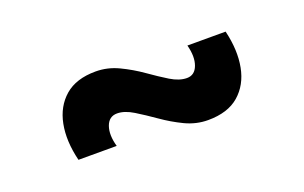

<svg xmlns="http://www.w3.org/2000/svg" viewBox="-42 -567 800 505"><g transform="rotate(-20 358.0 -315.0)"><path d="M475 -204.5Q442 -204.5 411.2 -219.2Q380.5 -234 352.8 -253.5Q325 -273 300.5 -288Q276 -303 255.5 -303Q232.5 -303 224.2 -279.8Q216 -256.5 225.5 -223H118.5Q104.5 -280 113.5 -325.8Q122.5 -371.5 154 -398.8Q185.5 -426 240 -426Q273.5 -426 304.2 -411.2Q335 -396.5 363 -376.8Q391 -357 415.2 -342.2Q439.5 -327.5 460.5 -327.5Q482.5 -327.5 491 -350.5Q499.5 -373.5 490.5 -407.5H597.5Q611 -351 602.2 -305.2Q593.5 -259.5 562 -232Q530.5 -204.5 475 -204.5Z"/></g></svg>

Font: Manrope ExtraLight
Style: Bold
Weight: 700
Version: Version 4.504